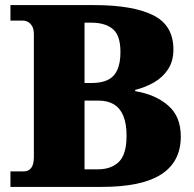

<svg xmlns="http://www.w3.org/2000/svg" viewBox="-20 -734 760 754"><path d="M21 0V-61H73Q87 -61 96 -68Q105 -75 109 -87.5Q113 -100 113 -116V-598Q113 -620 106 -631.5Q99 -643 89.5 -648Q80 -653 70 -653H21V-714H349Q501 -714 581 -674.5Q661 -635 661 -540Q661 -494 640 -462Q619 -430 585 -410.5Q551 -391 511 -381V-376Q590 -363 640 -320Q690 -277 690 -198Q690 -99 613.5 -49.5Q537 0 379 0ZM364 -69Q417 -69 447 -98.5Q477 -128 477 -201Q477 -248 464.5 -278.5Q452 -309 427.5 -324Q403 -339 366 -339H312V-69ZM340 -408Q378 -408 403 -420Q428 -432 440.5 -459Q453 -486 453 -530Q453 -595 423 -620Q393 -645 338 -645H312V-408Z"/></svg>

Font: Noto Serif Gujarati Black
Style: Regular
Weight: 900
Version: Version 2.102